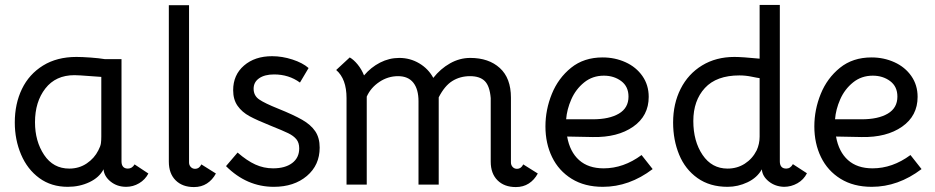

<svg xmlns="http://www.w3.org/2000/svg" viewBox="-20 -748 3792 779"><path d="M40 -251Q40 -327 69 -387Q98 -447 154.5 -482Q211 -517 290 -517Q313 -517 347.5 -514.5Q382 -512 406 -508H473V-93Q473 -79 479.5 -71.5Q486 -64 499 -64Q516 -64 526 -81L582 -44Q569 -19 544.5 -4.5Q520 10 492 10Q455 10 428.5 -11.5Q402 -33 400 -62V-61Q383 -28 343 -9Q303 10 255 10Q188 10 139.5 -25.5Q91 -61 65.5 -121Q40 -181 40 -251ZM379 -138Q388 -155 389.5 -167Q391 -179 391 -194V-436L349 -439Q299 -443 282 -443Q206 -443 164 -389Q122 -335 122 -252Q122 -175 159 -119.5Q196 -64 261 -64Q301 -64 332 -85Q363 -106 379 -138Z M772 -63Q788 -63 797 -81L856 -44Q842 -18 819.5 -3.5Q797 11 767 11Q720 11 692.5 -16.5Q665 -44 665 -92V-727H747V-89Q747 -78 754 -70.5Q761 -63 772 -63Z M897 -74 944 -129Q982 -96 1016 -80.5Q1050 -65 1088 -65Q1137 -65 1165.5 -86.5Q1194 -108 1194 -146Q1194 -169 1182.5 -183Q1171 -197 1149.5 -207.5Q1128 -218 1078 -238Q1023 -260 992.5 -276.5Q962 -293 944 -318.5Q926 -344 926 -382Q926 -444 970 -482Q1014 -520 1084 -520Q1125 -520 1166.5 -506.5Q1208 -493 1232 -472L1197 -413Q1152 -446 1092 -446Q1054 -446 1031.5 -430.5Q1009 -415 1009 -388Q1009 -360 1031.5 -344.5Q1054 -329 1109 -307Q1171 -282 1206 -262Q1241 -242 1259 -215.5Q1277 -189 1277 -149Q1277 -78 1225 -34Q1173 10 1091 10Q981 10 897 -74Z M2162 -44Q2148 -18 2125.5 -3.5Q2103 11 2073 11Q2026 11 1998.5 -16.5Q1971 -44 1971 -92V-350Q1967 -399 1947 -419Q1927 -439 1887 -439Q1847 -439 1815.5 -419.5Q1784 -400 1760 -353V1H1678V-337Q1678 -386 1657 -412.5Q1636 -439 1595 -439Q1554 -439 1519 -415.5Q1484 -392 1468 -356V1H1386V-350Q1386 -428 1344 -464L1399 -515Q1415 -506 1431 -486.5Q1447 -467 1457 -442Q1485 -475 1522 -494Q1559 -513 1600 -513Q1644 -513 1681 -491Q1718 -469 1738 -432Q1767 -469 1806 -491Q1845 -513 1888 -513Q1963 -513 2008 -472Q2053 -431 2053 -352V-89Q2053 -78 2060 -70.5Q2067 -63 2078 -63Q2094 -63 2103 -81Z M2193 -235Q2193 -303 2219 -367Q2245 -431 2297 -473Q2349 -515 2425 -515Q2475 -515 2518 -495.5Q2561 -476 2586.5 -439.5Q2612 -403 2612 -355Q2612 -278 2549 -234Q2486 -190 2385 -192L2281 -194Q2292 -132 2329.5 -98.5Q2367 -65 2429 -65Q2510 -65 2583 -119L2628 -62Q2533 10 2426 10Q2352 10 2299.5 -22.5Q2247 -55 2220 -110.5Q2193 -166 2193 -235ZM2530 -356Q2530 -397 2500.5 -419Q2471 -441 2430 -441Q2384 -441 2350 -413.5Q2316 -386 2298 -345Q2280 -304 2277 -264H2385Q2452 -264 2491 -287Q2530 -310 2530 -356Z M2711 -251Q2711 -327 2741.5 -387.5Q2772 -448 2828.5 -482.5Q2885 -517 2960 -517Q2990 -517 3062 -510V-728H3144V-93Q3144 -79 3150.5 -71.5Q3157 -64 3170 -64Q3187 -64 3197 -82L3254 -45Q3241 -19 3215.5 -4.5Q3190 10 3161 10Q3125 9 3099 -12Q3073 -33 3071 -61Q3052 -27 3013 -8.5Q2974 10 2932 10Q2860 10 2810 -25.5Q2760 -61 2735.5 -120.5Q2711 -180 2711 -251ZM3050 -138Q3062 -164 3062 -194V-431Q3053 -432 3029 -437Q3005 -442 2980 -442Q2887 -442 2840 -391Q2793 -340 2793 -257Q2793 -175 2830.5 -119.5Q2868 -64 2932 -64Q2971 -64 3002 -84Q3033 -104 3050 -138Z M3284 -235Q3284 -303 3310 -367Q3336 -431 3388 -473Q3440 -515 3516 -515Q3566 -515 3609 -495.5Q3652 -476 3677.5 -439.5Q3703 -403 3703 -355Q3703 -278 3640 -234Q3577 -190 3476 -192L3372 -194Q3383 -132 3420.5 -98.5Q3458 -65 3520 -65Q3601 -65 3674 -119L3719 -62Q3624 10 3517 10Q3443 10 3390.5 -22.5Q3338 -55 3311 -110.5Q3284 -166 3284 -235ZM3621 -356Q3621 -397 3591.5 -419Q3562 -441 3521 -441Q3475 -441 3441 -413.5Q3407 -386 3389 -345Q3371 -304 3368 -264H3476Q3543 -264 3582 -287Q3621 -310 3621 -356Z"/></svg>

Font: Bellota
Style: Bold
Weight: 700
Designer: Kemie Guaida
Foundry: Kemie Guaida
Version: Version 4.001